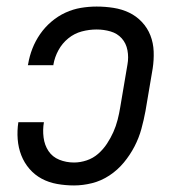

<svg xmlns="http://www.w3.org/2000/svg" viewBox="-20 -558 540 586"><path d="M206 8Q180 8 154.5 3.5Q129 -1 107.5 -12.5Q86 -24 70 -42.5Q54 -61 45 -84Q36 -107 34 -133Q32 -159 36 -185H114Q110 -162 113 -138.5Q116 -115 128 -97Q140 -79 161 -70.5Q182 -62 206 -62Q225 -62 244.5 -68.5Q264 -75 279.5 -88.5Q295 -102 306.5 -119.5Q318 -137 326 -155Q334 -173 339 -192.5Q344 -212 347 -231L369 -361Q373 -383 369 -404.5Q365 -426 351.5 -441Q338 -456 317.5 -462Q297 -468 275 -468Q252 -468 229.5 -462Q207 -456 188.5 -441Q170 -426 158.5 -405Q147 -384 143 -361Q143 -361 143 -360Q143 -359 143 -359H65Q65 -360 65.5 -361Q66 -362 66 -363Q70 -387 79 -410Q88 -433 102.5 -454Q117 -475 137 -492Q157 -509 180 -519.5Q203 -530 227 -534Q251 -538 275 -538Q301 -538 326.5 -534Q352 -530 374 -519.5Q396 -509 413 -491Q430 -473 439 -450Q448 -427 449 -401Q450 -375 446 -349L424 -219Q419 -192 411.5 -164.5Q404 -137 390.5 -111Q377 -85 358 -62Q339 -39 314 -22.5Q289 -6 261 1Q233 8 206 8Z"/></svg>

Font: Iosevka Curly Oblique
Style: Regular
Weight: 400
Italic angle: -9°
Monospace: yes
Designer: Belleve Invis
Foundry: Belleve Invis
Version: Version 11.1.0; ttfautohint (v1.8.3)